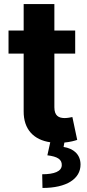

<svg xmlns="http://www.w3.org/2000/svg" viewBox="-20 -696 428 946"><path d="M350.5 -545.5H247.9V-676.1H96.6V-545.5H22V-431.8H96.6V-147.7C95.9 -58.2 146.7 -6.7 227.6 5L213.4 69.2C262.8 75.3 285.5 89.1 284.4 118.3C283.4 148.4 247.5 162.6 187.9 162.6L189.3 230.1C308.2 230.1 377.1 185 376.8 114.3C376.4 64.6 342 35.5 293.3 28.1L297.2 6.4C326.7 3.6 347.7 -2.5 360.4 -6.7L336.6 -119.3C329.2 -117.9 313.2 -114.3 299 -114.3C268.8 -114.3 247.9 -125.7 247.9 -167.6V-431.8H350.5Z"/></svg>

Font: Karasuma Gothic
Style: Bold
Weight: 700
Designer: Rasmus Andersson / Ryoko Nishizuka
Foundry: Genbu
Version: Version 1.00